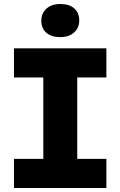

<svg xmlns="http://www.w3.org/2000/svg" viewBox="-20 -942 603 962"><path d="M50 -146H197V-554H50V-700H513V-554H367V-146H513V0H50ZM187 -839Q187 -875 212.5 -898.5Q238 -922 282 -922Q327 -922 352 -900Q377 -878 377 -839Q377 -803 351.5 -779.5Q326 -756 282 -756Q237 -756 212 -778Q187 -800 187 -839Z"/></svg>

Font: Lexend Exa HM Xlight
Style: Bold
Weight: 700
Designer: Bonnie Shaver-Troup, Thomas Jockin, Octavio Pardo
Foundry: Lexend
Version: Version 1.091